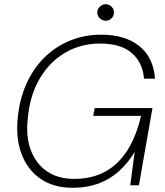

<svg xmlns="http://www.w3.org/2000/svg" viewBox="-20 -876 781 908"><path d="M324 12Q233 12 171.5 -30.5Q110 -73 82 -147.5Q54 -222 64 -319Q72 -405 104 -477.5Q136 -550 188.5 -602.5Q241 -655 310 -683.5Q379 -712 459 -712Q572 -712 639 -658Q706 -604 713 -504H661Q655 -580 603.5 -625Q552 -670 453 -670Q362 -670 288.5 -627Q215 -584 168.5 -505.5Q122 -427 112 -321Q101 -232 125.5 -166.5Q150 -101 202.5 -65.5Q255 -30 331 -30Q415 -30 478 -64.5Q541 -99 583 -166Q625 -233 647 -328H421L428 -365H701L637 0H596L617 -158Q584 -103 541 -65Q498 -27 444.5 -7.5Q391 12 324 12ZM480 -778Q464 -778 452 -789.5Q440 -801 440 -817Q440 -833 452 -844.5Q464 -856 480 -856Q496 -856 507.5 -844.5Q519 -833 519 -817Q519 -801 507.5 -789.5Q496 -778 480 -778Z"/></svg>

Font: DM Sans 20pt ExtraLight
Style: Italic
Weight: 250
Italic angle: -10°
Version: Version 4.004;gftools[0.9.30]